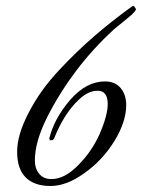

<svg xmlns="http://www.w3.org/2000/svg" viewBox="-20 -608 473 639"><path d="M96 -74Q96 -47 110.5 -29.5Q125 -12 151 -12Q195 -12 240 -58Q286 -104 312 -163Q325 -193 332 -219Q339 -245 338.5 -264.5Q338 -284 330 -295Q322 -306 305 -306Q273 -306 242 -276Q193 -230 160 -147L156 -142L146 -141L144 -147Q160 -213 213 -275Q267 -337 329 -337Q363 -337 381.5 -315Q400 -293 400 -258Q400 -203 361 -139Q321 -74 261 -32Q202 11 148 11Q94 11 65.5 -17.5Q37 -46 37 -103Q37 -160 76 -234Q114 -308 178 -376Q236 -438 296.5 -490Q357 -542 420 -587L426 -588L433 -577Q432 -576 430.5 -573Q429 -570 423 -564Q421 -561 413 -554.5Q405 -548 392 -537Q379 -527 371.5 -520.5Q364 -514 360 -511Q289 -446 234 -373Q178 -299 137 -218Q96 -136 96 -74Z"/></svg>

Font: #9Slide05 Great Vibes
Style: Regular
Weight: 400
Designer: Robert E. Leuschke
Foundry: Robert E. Leuschke
Version: Version 1.001